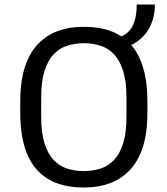

<svg xmlns="http://www.w3.org/2000/svg" viewBox="-20 -814 736 844"><path d="M341 10Q284 10 234.5 -7Q185 -24 147.5 -62Q110 -100 89.5 -164Q69 -228 69 -321V-365Q69 -459 90.5 -522.5Q112 -586 150.5 -624Q189 -662 238 -679Q287 -696 342 -696H356Q413 -696 462.5 -679Q512 -662 549.5 -624Q587 -586 607.5 -522Q628 -458 628 -365V-321Q628 -227 606.5 -163.5Q585 -100 546.5 -62Q508 -24 459 -7Q410 10 355 10ZM348 -62Q388 -62 422 -73Q456 -84 481.5 -111Q507 -138 521.5 -184.5Q536 -231 536 -302V-384Q536 -455 521.5 -501.5Q507 -548 481.5 -575Q456 -602 422 -613Q388 -624 349 -624Q310 -624 275.5 -613Q241 -602 215.5 -575Q190 -548 175.5 -501.5Q161 -455 161 -384V-302Q161 -231 175.5 -184.5Q190 -138 215.5 -111Q241 -84 275 -73Q309 -62 348 -62ZM504 -599V-651Q544 -663 562.5 -699.5Q581 -736 581 -794H661Q661 -745 643 -704.5Q625 -664 590 -636.5Q555 -609 504 -599Z"/></svg>

Font: Chivo Medium Light
Style: Regular
Weight: 300
Version: Version 2.002